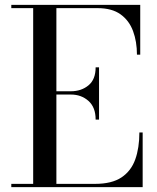

<svg xmlns="http://www.w3.org/2000/svg" viewBox="-20 -770 646 790"><path d="M373.5 -278Q373.5 -328.5 344 -354.8Q314.5 -381 271.5 -381H212V-13.5H371.5Q440 -13.5 479.8 -40Q519.5 -66.5 536.5 -114Q553.5 -161.5 553.5 -225H567V0H26.5V-13.5H116.5V-736.5H26.5V-750H557V-545H543.5Q543.5 -598.5 527.5 -642Q511.5 -685.5 476 -711Q440.5 -736.5 382 -736.5H212V-394.5H271.5Q314.5 -394.5 344 -418.8Q373.5 -443 373.5 -493H387.5V-278Z"/></svg>

Font: Bodoni Moda 16pt
Style: Regular
Weight: 400
Version: Version 2.3